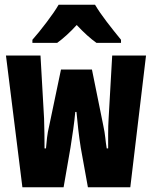

<svg xmlns="http://www.w3.org/2000/svg" viewBox="-20 -786 640 806"><path d="M74 0H247L276 -167Q282 -204 287.5 -243.5Q293 -283 296 -316H301Q304 -282 308.5 -243Q313 -204 319 -166L349 0H527L593 -553H451L436 -289Q434 -259 434 -222.5Q434 -186 434 -163H428Q424 -187 422 -208Q420 -229 413 -262L366 -494H236L187 -260Q180 -231 177.5 -208.5Q175 -186 173 -163H167Q167 -188 166.5 -224Q166 -260 165 -289L150 -553H5ZM116 -606H220Q260 -635 302 -681Q348 -632 385 -606H488V-619Q456 -658 427 -696Q398 -734 379 -766H226Q210 -738 176 -693Q142 -648 116 -619Z"/></svg>

Font: Noto Sans Mono Extra
Style: Regular
Weight: 800
Designer: Monotype Design Team
Foundry: Monotype Imaging Inc.
Version: Version 1.900